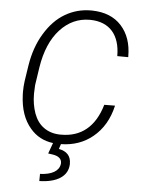

<svg xmlns="http://www.w3.org/2000/svg" viewBox="-61 -769 758 1033"><g transform="rotate(5 317.5 -252.0)"><path d="M503.4 -221.2C467.8 -98.6 391.6 -41 287.6 -41C284.2 -41 280.8 -41 277.3 -41C244.1 -42 215.8 -51.3 191.9 -68.4C168 -85.4 150.4 -110.4 138.7 -142.1C127.4 -174.3 121.6 -208.5 121.6 -244.6C121.6 -246.6 121.6 -248.5 121.6 -250.5L123.5 -294.4L138.2 -392.1C151.9 -479.5 181.2 -547.9 225.6 -596.7C270.5 -645.5 323.7 -669.9 385.3 -669.9C387.7 -669.9 389.6 -669.9 391.6 -669.9C493.7 -667.5 550.3 -602.1 550.3 -488.3L609.4 -487.8C609.4 -488.8 609.4 -490.2 609.4 -491.2C609.4 -560.5 590.3 -615.2 552.7 -656.7C515.1 -698.2 462.4 -719.2 394.5 -720.7C392.6 -720.7 390.6 -720.7 388.7 -720.7C338.4 -720.7 292 -708.5 249.5 -683.6C206.5 -658.7 169.9 -620.6 139.6 -570.3C108.9 -520 88.9 -461.9 78.6 -396.5L65.4 -310.5C63 -291.5 61.5 -272 61.5 -252.4C61.5 -246.6 62 -240.7 62 -234.9C64.9 -160.6 85.4 -101.6 123 -58.1C154.8 -20.5 195.8 1.5 246.6 7.8L225.6 65.9L252.4 69.8C283.2 75.2 298.8 88.9 298.8 111.3C298.8 113.3 298.3 115.2 298.3 117.2C293 154.8 253.9 177.2 191.4 179.2L190.9 217.8C285.2 215.8 343.3 179.7 346.7 115.7C346.7 113.8 346.7 112.3 346.7 110.4C346.7 69.3 324.7 44.9 280.8 36.6L289.6 9.8C356.4 8.8 413.1 -11.2 460.4 -49.8C511.2 -91.3 544.9 -148.4 561.5 -221.7Z"/></g></svg>

Font: Roboto Light
Style: Italic
Weight: 300
Italic angle: -12°
Designer: Google
Version: Version 2.137; 2017